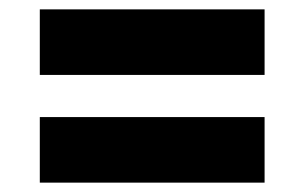

<svg xmlns="http://www.w3.org/2000/svg" viewBox="-20 -522 650 410"><path d="M545 -502V-362H65V-502ZM65 -132V-272H545V-132Z"/></svg>

Font: Nacelle Black
Style: Regular
Weight: 900
Designer: Sora Sagano
Foundry: Sora Sagano
Version: Version 1.000;FEAKit 1.0